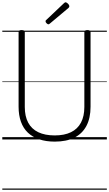

<svg xmlns="http://www.w3.org/2000/svg" viewBox="-20 -1215 951 1673"><path d="M457 19Q381 19 322 -1Q263 -21 223 -59Q183 -97 162.5 -154Q142 -211 142 -285V-934Q142 -944 148 -948.5Q154 -953 168 -953Q183 -953 189.5 -948.5Q196 -944 196 -934V-283Q196 -202 225.5 -146.5Q255 -91 313.5 -63Q372 -35 457 -35Q541 -35 598.5 -63Q656 -91 685.5 -146.5Q715 -202 715 -283V-934Q715 -944 721.5 -948.5Q728 -953 742 -953Q769 -953 769 -934V-285Q769 -186 733 -118Q697 -50 628 -15.5Q559 19 457 19ZM402 -1003Q395 -1003 386 -1012Q377 -1021 377 -1028Q377 -1030 377.5 -1033.5Q378 -1037 382 -1040L536 -1186Q541 -1189 543.5 -1192Q546 -1195 551 -1195Q557 -1195 565 -1189Q573 -1183 578.5 -1175.5Q584 -1168 584 -1161Q584 -1157 583 -1154Q582 -1151 577 -1146L415 -1010Q411 -1007 408 -1005Q405 -1003 402 -1003ZM0 428H911V438H0ZM0 -20H911V0H0ZM0 -505H911V-500H0ZM0 -948H911V-938H0Z"/></svg>

Font: Playwrite US Modern Guides
Style: Regular
Weight: 400
Designer: Veronika Burian, José Scaglione
Foundry: TypeTogether
Version: Version 1.003